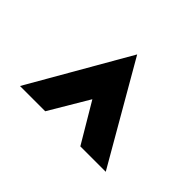

<svg xmlns="http://www.w3.org/2000/svg" viewBox="-128 -648 812 812"><g transform="rotate(-45 277.5 -242.5)"><path d="M80 -138 257 -243 80 -348V-499L525 -243L80 14Z"/></g></svg>

Font: Synthetic
Style: Bold
Weight: 700
Designer: Santiago Orozco
Foundry: Typemade
Version: Version 2.000; ttfautohint (v1.8.4.7-5d5b)